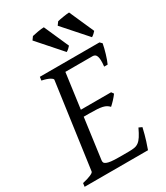

<svg xmlns="http://www.w3.org/2000/svg" viewBox="-204 -917 870 1004"><g transform="rotate(-30 231.0 -415.0)"><path d="M418 -119.1Q408.2 -76.7 398.2 -45.4Q388.2 -14.2 382.8 0H0L2.9 -21Q33.7 -27.8 52.2 -35.9Q70.8 -43.9 71.8 -50.8L143.1 -564Q144 -569.8 128.9 -578.6Q113.8 -587.4 82 -594.2L85 -615.2H444.8L457 -603Q454.6 -590.3 450.9 -575.2Q447.3 -560.1 442.6 -544.9Q438 -529.8 433.1 -516.1Q428.2 -502.4 423.8 -493.2H402.8Q405.3 -515.6 404.8 -530.5Q404.3 -545.4 400.9 -554.4Q397.5 -563.5 391.6 -567.1Q385.7 -570.8 377 -570.8H213.4L184.6 -358.9H367.2L377 -345.2Q372.1 -338.4 366 -331.1Q359.9 -323.7 353.3 -316.7Q346.7 -309.6 340.3 -303.5Q334 -297.4 329.1 -293Q321.3 -301.3 312.5 -306.4Q303.7 -311.5 290.8 -314.5Q277.8 -317.4 259 -318.6Q240.2 -319.8 212.9 -319.8H179.2L146 -75.2Q145 -67.9 147.5 -62.3Q149.9 -56.6 159.2 -52.5Q168.5 -48.3 186 -46.1Q203.6 -43.9 232.9 -43.9H292Q312.5 -43.9 326.7 -46.4Q340.8 -48.8 352.3 -57.4Q363.8 -65.9 374.5 -82.5Q385.3 -99.1 398.9 -127.9ZM146.5 -798.8 160.2 -817.9Q170.9 -820.8 195.1 -825Q219.2 -829.1 232.4 -829.1L298.3 -680.2Q293 -674.3 286.6 -668.2Q280.3 -662.1 271.5 -657.2ZM299.3 -799.8 313 -818.8Q323.7 -821.8 347.9 -825.7Q372.1 -829.6 385.3 -830.1L451.2 -681.2Q445.8 -675.3 439.5 -669.2Q433.1 -663.1 424.8 -658.2Z"/></g></svg>

Font: Akkhara
Style: Italic
Weight: 400
Italic angle: -7°
Designer: J. Victor Gaultney
Version: Version 1.00 June 13, 2006, initial release